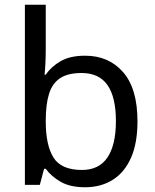

<svg xmlns="http://www.w3.org/2000/svg" viewBox="-20 -780 655 810"><path d="M173 -575Q173 -541 171.5 -511.5Q170 -482 168 -465H173Q196 -499 236 -522Q276 -545 339 -545Q439 -545 499.5 -475.5Q560 -406 560 -268Q560 -176 532.5 -114Q505 -52 455 -21Q405 10 339 10Q276 10 236 -13Q196 -36 173 -68H166L148 0H85V-760H173ZM324 -472Q267 -472 234 -450.5Q201 -429 187 -384.5Q173 -340 173 -271V-267Q173 -168 205.5 -115.5Q238 -63 326 -63Q398 -63 433.5 -116Q469 -169 469 -269Q469 -370 433.5 -421Q398 -472 324 -472Z"/></svg>

Font: Noto Sans Lao UI
Style: Regular
Weight: 400
Designer: Monotype Design Team
Foundry: Monotype Imaging Inc.
Version: Version 2.000